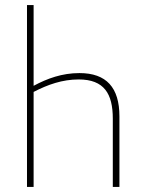

<svg xmlns="http://www.w3.org/2000/svg" viewBox="-20 -734 563 754"><path d="M86 -714V0H112V-373C168 -402 225 -422 289 -422C389 -422 423 -366 423 -268V0H449V-277C449 -390 398 -447 292 -447C224 -447 166 -426 112 -397V-714Z"/></svg>

Font: Noto Sans Condensed Thin
Style: Regular
Weight: 100
Width: 3
Designer: Monotype Design Team
Foundry: Monotype Imaging Inc.
Version: Version 2.013